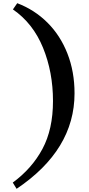

<svg xmlns="http://www.w3.org/2000/svg" viewBox="-20 -973 557 1203"><path d="M312 -340Q312 -521 249.5 -674Q187 -827 61 -914L88 -953Q196 -912 277 -831.5Q358 -751 402.5 -637.5Q447 -524 447 -388Q447 -34 84 210L60 171Q180 83 246 -40Q312 -163 312 -340Z"/></svg>

Font: Inknut Antiqua
Style: Regular
Weight: 400
Designer: Claus Eggers Sørensen
Foundry: Claus Eggers Sørensen
Version: Version 1.003; ttfautohint (v1.8.2) -l 8 -r 50 -G 200 -x 14 